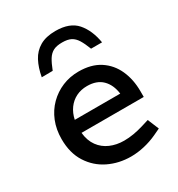

<svg xmlns="http://www.w3.org/2000/svg" viewBox="-179 -871 924 995"><g transform="rotate(-30 282.5 -373.0)"><path d="M315.6 7.5Q243.5 7.5 182.5 -22.1Q121.6 -51.7 84.7 -109.4Q47.7 -167.1 47.7 -250.6Q47.7 -308.2 66.9 -355.9Q86.1 -403.5 120.9 -438.2Q155.7 -472.8 200.9 -491.7Q246.2 -510.6 298.7 -510.6Q373.9 -510.6 424.4 -477.8Q474.9 -444.9 500.4 -388.4Q525.8 -331.8 525.8 -261.1V-227.5H153.4Q158.5 -178.7 182.1 -146.4Q205.6 -114.1 242.9 -98Q280.2 -81.8 325.3 -81.8Q353.4 -81.8 382.4 -86.7Q411.3 -91.6 440.7 -100.5L483.8 -113.7L511.6 -46.8L472.6 -28.4Q435 -11 394.6 -1.8Q354.2 7.5 315.6 7.5ZM156.9 -303.4H428.9Q421.7 -359.3 389.1 -391.4Q356.6 -423.5 299 -423.5Q262.7 -423.5 233.5 -409.1Q204.3 -394.6 184.4 -367.5Q164.6 -340.4 156.9 -303.4ZM300 -752.6Q384.9 -752.6 426 -705.7Q467.1 -658.7 480.2 -580.6H414.4Q399.8 -618.4 386 -640.7Q372.2 -662.9 352.7 -673.3Q333.2 -683.6 300 -683.6Q267 -683.6 247 -673.3Q227 -662.9 213.2 -640.7Q199.4 -618.4 184.8 -580.6L119 -579.9Q128.4 -632.5 148.9 -671.1Q169.3 -709.7 206.1 -731.1Q242.9 -752.6 300 -752.6Z"/></g></svg>

Font: REM Medium
Style: Regular
Weight: 500
Designer: Octavio Pardo
Foundry: Ashler Design
Version: Version 1.005;gftools[0.9.28]